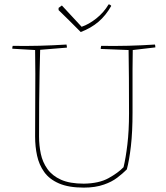

<svg xmlns="http://www.w3.org/2000/svg" viewBox="-20 -849 758 875"><path d="M362 6Q293 6 249 -13Q205 -32 181.5 -65Q158 -98 149 -139.5Q140 -181 140 -226Q140 -297 140.5 -371.5Q141 -446 141 -512Q141 -578 140 -621L36 -627Q36 -636 38 -640Q100 -639 159 -640.5Q218 -642 283 -646Q285 -638 285 -632L163 -622Q162 -585 160.5 -521Q159 -457 158.5 -380Q158 -303 158 -226Q158 -186 166 -148Q174 -110 196 -79Q218 -48 258 -30Q298 -12 362 -12Q431 -13 474.5 -37Q518 -61 543 -87Q553 -128 560.5 -190.5Q568 -253 568 -332Q568 -420 567.5 -492Q567 -564 566 -621L439 -626Q439 -632 441 -640Q506 -639 565 -640.5Q624 -642 686 -646Q688 -642 688 -633L585 -621Q584 -570 584 -533.5Q584 -497 584 -467.5Q584 -438 584 -407.5Q584 -377 584 -337Q584 -247 576.5 -182.5Q569 -118 558 -77Q539 -58 514 -39Q489 -20 454 -8Q415 6 362 6ZM348 -703 339 -712Q315 -736 293.5 -757.5Q272 -779 247 -803V-813L262 -824Q284 -801 307 -775.5Q330 -750 352 -727Q385 -738 419 -765Q453 -792 475 -829Q482 -829 487 -822Q462 -778 428.5 -749.5Q395 -721 348 -703Z"/></svg>

Font: Labrada Thin
Style: Regular
Weight: 100
Designer: Mercedes Jáuregui
Foundry: Omnibus-Type Team
Version: Version 1.000; ttfautohint (v1.8.4.7-5d5b)